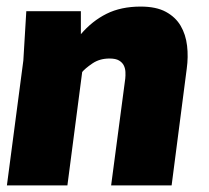

<svg xmlns="http://www.w3.org/2000/svg" viewBox="-20 -564 635 584"><path d="M318 0 361 -325Q362 -334 361.5 -345Q361 -356 356.5 -365Q352 -374 342 -380Q332 -386 313 -386Q283 -386 261 -371Q239 -356 230 -345L185 0H1L51 -380L60 -530H226V-460Q260 -500 304 -522Q348 -544 408 -544Q455 -544 484.5 -528Q514 -512 529.5 -485.5Q545 -459 549 -425Q553 -391 548 -355L502 0Z"/></svg>

Font: Tanohe Sans Black
Style: Italic
Weight: 900
Designer: Village Type and Design LLC & Cristiano Sobral
Foundry: Cooper Hewitt Smithsonian Design Museum
Version: Version 1.00;January 12, 2020;FontCreator 12.0.0.2547 64-bit